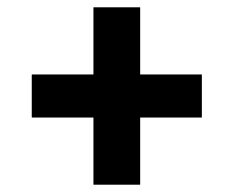

<svg xmlns="http://www.w3.org/2000/svg" viewBox="-20 -569 640 526"><path d="M236 -63V-247H67V-365H236V-549H364V-365H533V-247H364V-63Z"/></svg>

Font: Plexus Sans Bold
Style: Regular
Weight: 700
Version: Version 2.001;PS 002.001;hotconv 1.0.70;makeotf.lib2.5.58329